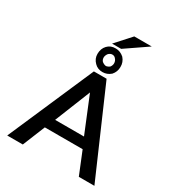

<svg xmlns="http://www.w3.org/2000/svg" viewBox="-204 -1000 1033 1125"><g transform="rotate(30 312.5 -437.5)"><path d="M502 0 440.4 -151.4H184.6L123 0H17.6L269.5 -579.1H355.5L607.4 0ZM311.5 -460.9 214.8 -219.7H410.2ZM490.2 -875H372.1L280.3 -773.4H341.8ZM236.3 -678.7Q236.3 -714.8 257.8 -737.3Q279.3 -760.7 314.5 -759.8Q344.7 -759.8 370.1 -737.3Q392.6 -711.9 391.6 -678.7Q391.6 -646.5 370.1 -622.1Q345.7 -600.6 314.5 -600.6Q281.2 -600.6 259.8 -623Q236.3 -646.5 236.3 -678.7ZM278.3 -678.7Q278.3 -663.1 288.1 -653.3Q301.8 -642.6 315.4 -641.6Q330.1 -644.5 339.8 -653.3Q348.6 -666 348.6 -678.7Q348.6 -695.3 337.9 -707Q329.1 -718.8 314.5 -718.8Q300.8 -718.8 289.1 -707Q278.3 -692.4 278.3 -678.7Z"/></g></svg>

Font: RobotoJAA
Style: Medium
Weight: 500
Version: Version 2.05; 2016-11-05